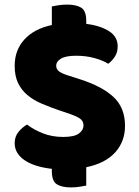

<svg xmlns="http://www.w3.org/2000/svg" viewBox="-20 -723 605 837"><path d="M241 -241Q197 -256 161 -271.5Q125 -287 99 -309Q73 -331 58.5 -361.5Q44 -392 44 -436Q44 -504 86 -550.5Q128 -597 206 -614V-695Q215 -697 234 -700Q253 -703 273 -703Q312 -703 334 -689.5Q356 -676 356 -632V-619Q418 -611 455.5 -587Q493 -563 493 -521Q493 -495 481 -476.5Q469 -458 452 -445Q430 -459 393 -469.5Q356 -480 312 -480Q267 -480 246 -467.5Q225 -455 225 -436Q225 -421 238 -411.5Q251 -402 277 -394L330 -377Q424 -347 474.5 -300.5Q525 -254 525 -174Q525 -106 482 -58.5Q439 -11 356 6V86Q347 88 328 91Q309 94 289 94Q250 94 228 80.5Q206 67 206 23V13Q170 9 140.5 0Q111 -9 89.5 -23Q68 -37 56 -56Q44 -75 44 -99Q44 -128 61 -148.5Q78 -169 98 -180Q126 -158 166.5 -142Q207 -126 255 -126Q304 -126 324 -141Q344 -156 344 -176Q344 -196 328 -206.5Q312 -217 283 -227Z"/></svg>

Font: Baloo Tamma
Style: Regular
Weight: 400
Designer: Divya Kowshik and Ek Type
Foundry: Ek Type
Version: Version 1.007;PS 1.000;hotconv 1.0.88;makeotf.lib2.5.647800